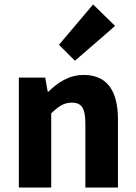

<svg xmlns="http://www.w3.org/2000/svg" viewBox="-20 -846 612 866"><path d="M246 -644 318 -572 499 -729 400 -826ZM65 -496V0H211V-335C244 -366 267 -383 304 -383C346 -383 365 -361 365 -289V0H512V-308C512 -432 466 -508 358 -508C290 -508 240 -473 199 -433H195L184 -496Z"/></svg>

Font: Cambridge Sans Bold
Style: Regular
Weight: 700
Version: Version 2.020;PS 002.020;hotconv 1.0.88;makeotf.lib2.5.64775